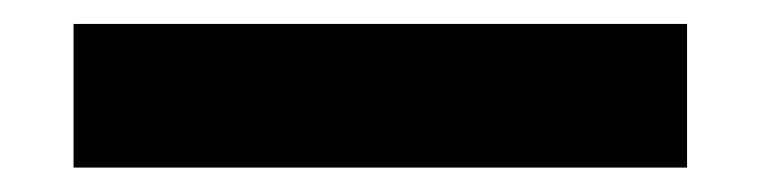

<svg xmlns="http://www.w3.org/2000/svg" viewBox="-20 -425 626 158"><path d="M40.5 -287.1V-405.3H545.4V-287.1Z"/></svg>

Font: Cascadia Mono
Style: Regular
Weight: 400
Monospace: yes
Designer: Aaron Bell
Foundry: Saja Typeworks
Version: Version 2102.003